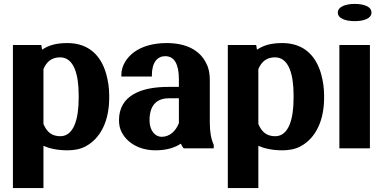

<svg xmlns="http://www.w3.org/2000/svg" viewBox="-20 -758 1965 981"><path d="M46 203H202V-13C231 0 271 10 325 10C359 10 391 4 417 -10C496 -52 538 -143 538 -259V-270C538 -310 532 -346 523 -379C498 -468 439 -538 324 -538C266 -538 227 -526 195 -504L191 -528H46ZM202 -125V-405C218 -442 243 -465 287 -465C358 -465 382 -377 382 -272V-257C382 -152 358 -62 288 -62C244 -62 218 -85 202 -125Z M588 -144C588 -121 592 -101 602 -82C630 -28 692 10 775 10C832 10 874 -4 904 -24C908 -15 912 -7 919 0H1072V-18C1058 -49 1052 -85 1052 -132V-350C1052 -381 1047 -409 1035 -432C1003 -501 932 -538 832 -538C762 -538 705 -521 664 -491C631 -466 600 -426 600 -374V-367H756V-374C756 -440 785 -471 824 -471C870 -471 894 -432 894 -353V-314H839C704 -314 588 -272 588 -144ZM744 -143C744 -227 787 -256 844 -256H894V-129C878 -88 847 -59 806 -59C773 -59 744 -90 744 -143Z M1144 203H1300V-13C1329 0 1369 10 1423 10C1457 10 1489 4 1515 -10C1594 -52 1636 -143 1636 -259V-270C1636 -310 1630 -346 1621 -379C1596 -468 1537 -538 1422 -538C1364 -538 1325 -526 1293 -504L1289 -528H1144ZM1300 -125V-405C1316 -442 1341 -465 1385 -465C1456 -465 1480 -377 1480 -272V-257C1480 -152 1456 -62 1386 -62C1342 -62 1316 -85 1300 -125Z M1706 -694C1706 -663 1747 -650 1792 -650C1838 -650 1878 -663 1878 -694C1878 -725 1838 -738 1792 -738C1747 -738 1706 -724 1706 -694ZM1714 0H1870V-528H1714Z"/></svg>

Font: Aerodynamic
Style: Bd
Weight: 500
Designer: Google
Version: Version 2.000980; 2014